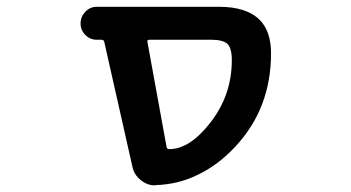

<svg xmlns="http://www.w3.org/2000/svg" viewBox="-20 -568 1040 569"><path d="M442.4 -19.5Q440.4 -18.6 439.5 -18.6Q416 -18.6 397.5 -34.2Q377 -49.8 372.1 -75.2L289.1 -443.4Q288.1 -450.2 280.3 -450.2H266.6Q247.1 -450.2 232.9 -464.4Q218.8 -478.5 218.8 -498.5Q218.8 -518.6 232.9 -533.2Q247.1 -547.9 266.6 -547.9H628.9Q710.9 -547.9 750 -508.8Q783.2 -474.6 783.2 -410.2Q783.2 -328.1 756.8 -259.3Q730.5 -190.4 677.2 -133.3Q624 -76.2 561.5 -47.9Q505.9 -21.5 442.4 -19.5ZM604.5 -206.1Q667 -287.1 667 -389.6Q667 -425.8 653.8 -438Q640.6 -450.2 606.4 -450.2H422.9Q415 -450.2 417 -443.4L473.6 -132.8Q474.6 -126 481.4 -126Q543 -126 604.5 -206.1Z"/></svg>

Font: Rounded Mgen+ 1mn medium
Style: Regular
Weight: 500
Designer: [Source Han Sans]
Ryoko NISHIZUKA  (kana & ideographs); Paul D. Hunt (Latin, Greek & Cyrillic); Wenlong ZHANG  (bopomofo
Version: Version 1.059.20150602